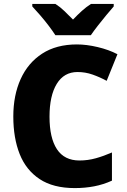

<svg xmlns="http://www.w3.org/2000/svg" viewBox="-20 -951 650 981"><path d="M376 -583Q307 -583 270 -522.5Q233 -462 233 -355Q233 -246 271 -188.5Q309 -131 386 -131Q429 -131 470 -142.5Q511 -154 552 -172V-28Q508 -8 461 1Q414 10 362 10Q252 10 182.5 -36Q113 -82 80.5 -164Q48 -246 48 -356Q48 -464 85.5 -547Q123 -630 195.5 -677Q268 -724 373 -724Q422 -724 479 -710.5Q536 -697 580 -674L525 -538Q490 -557 453 -570Q416 -583 376 -583ZM561 -931V-918Q545 -900 523.5 -874Q502 -848 480.5 -820.5Q459 -793 444 -771H263Q249 -793 228 -820.5Q207 -848 185 -873.5Q163 -899 145 -918V-931H263Q288 -915 308 -895.5Q328 -876 353 -851Q377 -876 398.5 -895.5Q420 -915 445 -931Z"/></svg>

Font: Noto Sans Disp ExtBd
Style: Regular
Weight: 800
Designer: Monotype Design Team
Foundry: Monotype Imaging Inc.
Version: Version 2.000;GOOG;noto-source:20170915:90ef993387c0; ttfaut